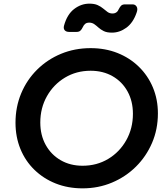

<svg xmlns="http://www.w3.org/2000/svg" viewBox="-20 -1021 922 1053"><path d="M433 12Q353 12 286 -14.5Q219 -41 169 -89.5Q119 -138 92 -204Q65 -270 65 -348Q65 -434 96 -508.5Q127 -583 183.5 -639Q240 -695 315 -726Q390 -757 477 -757Q557 -757 624 -730.5Q691 -704 741 -655.5Q791 -607 818.5 -541.5Q846 -476 846 -399Q846 -312 814 -237.5Q782 -163 725.5 -107Q669 -51 594 -19.5Q519 12 433 12ZM433 -112Q511 -112 573.5 -149.5Q636 -187 672.5 -252Q709 -317 709 -397Q709 -466 679.5 -519.5Q650 -573 597.5 -603Q545 -633 477 -633Q399 -633 336.5 -595.5Q274 -558 237.5 -493.5Q201 -429 201 -349Q201 -280 230.5 -226.5Q260 -173 312.5 -142.5Q365 -112 433 -112ZM594 -842Q566 -842 549 -850.5Q532 -859 520.5 -869.5Q509 -880 497 -888.5Q485 -897 468 -897Q445 -897 434 -872Q428 -859 420.5 -852.5Q413 -846 400 -846H359Q343 -846 335 -855Q327 -864 331 -880Q348 -942 386.5 -971.5Q425 -1001 470 -1001Q498 -1001 515.5 -993Q533 -985 545.5 -974.5Q558 -964 569.5 -955.5Q581 -947 597 -947Q622 -947 632 -972Q638 -984 645 -990.5Q652 -997 666 -997H707Q722 -997 729.5 -984.5Q737 -972 729 -951Q710 -896 673 -869Q636 -842 594 -842Z"/></svg>

Font: Pitagon Sans Text Bold
Style: Italic
Weight: 700
Italic angle: -8°
Designer: Travis Tran
Foundry: Pitagon
Version: Version 1.001; ttfautohint (v1.8.4.7-5d5b);gftools[0.9.26]